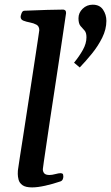

<svg xmlns="http://www.w3.org/2000/svg" viewBox="-20 -797 476 823"><path d="M57.6 -72.8Q59.1 -84.5 64.9 -121.8Q70.8 -159.2 79.1 -212.6Q87.4 -266.1 96.7 -327.1Q106 -388.2 115.2 -447.5Q124.5 -506.8 131.8 -556.2Q139.2 -605.5 143.8 -635.7Q148.4 -666 148.4 -667.5Q148.4 -684.6 136.2 -691.2Q124 -697.8 108.4 -700.7Q92.8 -703.6 80.6 -708.3Q68.4 -712.9 68.4 -725.1Q68.4 -729.5 72.3 -740Q76.2 -750.5 84 -751Q136.7 -753.4 182.6 -754.6Q228.5 -755.9 251 -755.9Q254.9 -755.9 259 -752.9Q263.2 -750 263.2 -741.2Q263.2 -740.7 259 -712.4Q254.9 -684.1 247.8 -636.7Q240.7 -589.4 231.9 -530.3Q223.1 -471.2 213.4 -408.2Q203.6 -345.2 194.8 -286.1Q186 -227.1 179 -179.2Q171.9 -131.3 167.7 -102.5Q163.6 -73.7 163.6 -71.8Q163.6 -61 169.7 -54Q175.8 -46.9 192.4 -46.9Q202.6 -46.9 217.3 -50.8Q231.9 -54.7 239.3 -54.7Q243.7 -54.7 247.6 -52.7Q251.5 -50.8 251.5 -40Q251.5 -34.2 248.8 -28.1Q246.1 -22 239.3 -19.5Q206.5 -8.3 173.8 -1Q141.1 6.3 117.7 6.3Q89.4 6.3 76.2 -3.4Q63 -13.2 59.6 -26.9Q56.2 -40.5 56.2 -51.3Q56.2 -59.1 56.6 -65.2Q57.1 -71.3 57.6 -72.8ZM321.8 -507.8 297.4 -528.3Q320.3 -556.2 335.4 -583.5Q350.6 -610.8 350.6 -637.2Q350.6 -657.2 342.3 -666.3Q334 -675.3 325.2 -685.5Q316.4 -695.8 316.4 -718.8Q316.4 -742.2 334.2 -759.5Q352.1 -776.9 377.4 -776.9Q407.2 -776.9 421.6 -755.6Q436 -734.4 436 -707.5Q436 -671.4 418.2 -635.5Q400.4 -599.6 374 -567.1Q347.7 -534.7 321.8 -507.8Z"/></svg>

Font: Gelasio Medium
Style: Italic
Weight: 500
Italic angle: -8.5°
Designer: Eben Sorkin
Foundry: Eben Sorkin
Version: Version 1.008